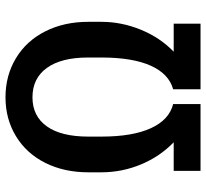

<svg xmlns="http://www.w3.org/2000/svg" viewBox="-46 -714 760 709"><g transform="rotate(-90 334.5 -360.0)"><path d="M358.9 -101.1Q415.5 -116.7 445.6 -183.1Q475.6 -249.5 476.1 -362.3V-415.5Q476.1 -514.2 437.7 -567.4Q399.4 -620.6 329.1 -620.6Q259.8 -620.6 221.9 -567.6Q184.1 -514.6 184.1 -414.6V-365.7Q184.1 -251 215.1 -183.3Q246.1 -115.7 304.2 -101.1V0H57.6V-99.1H163.1Q110.8 -149.4 81.5 -219.5Q52.2 -289.6 52.2 -366.7V-414.6Q52.2 -503.4 86.9 -573Q121.6 -642.6 185.3 -681.4Q249 -720.2 329.1 -720.2Q409.7 -720.2 473.6 -681.6Q537.6 -643.1 572.8 -573.2Q607.9 -503.4 607.9 -415V-365.7Q607.9 -292 578.9 -220.7Q549.8 -149.4 497.6 -99.1H601.1V0H358.9Z"/></g></svg>

Font: Vazir Medium
Style: Medium
Weight: 500
Designer: Saber Rastikerdar
Foundry: Saber Rastikerdar
Version: Version 30.0.0